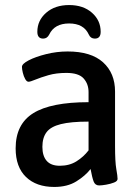

<svg xmlns="http://www.w3.org/2000/svg" viewBox="-20 -734 545 761"><path d="M195 7Q124 7 83 -32.5Q42 -72 42 -146Q42 -242 112 -285.5Q182 -329 331 -329V-369Q331 -401 311.5 -423Q292 -445 243 -445Q203 -445 172 -436Q141 -427 120.5 -418.5Q100 -410 93 -410Q86 -410 80 -420.5Q74 -431 70.5 -445.5Q67 -460 67 -469Q67 -481 94 -495Q121 -509 163 -519.5Q205 -530 248 -530Q341 -530 388.5 -487Q436 -444 436 -371V-156Q436 -92 441 -64Q446 -36 446 -25Q446 -16 432 -10.5Q418 -5 400.5 -2Q383 1 373 1Q357 1 351 -15Q345 -31 339 -64Q318 -37 282.5 -15Q247 7 195 7ZM217 -77Q255 -77 283 -94.5Q311 -112 331 -138V-252Q261 -252 221 -242Q181 -232 164.5 -210Q148 -188 148 -152Q148 -116 165 -96.5Q182 -77 217 -77ZM254 -714Q310 -714 344.5 -683.5Q379 -653 379 -608Q379 -581 356 -581Q339 -581 332 -597Q312 -641 254 -641Q196 -641 175 -597Q167 -581 151 -581Q128 -581 128 -608Q128 -653 163 -683.5Q198 -714 254 -714Z"/></svg>

Font: Asap Semi Condensed Medium
Style: Regular
Weight: 500
Width: 4
Designer: Pablo Cosgaya
Foundry: Omnibus-Type
Version: Version 3.001; ttfautohint (v1.8.4.7-5d5b)